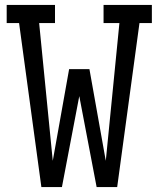

<svg xmlns="http://www.w3.org/2000/svg" viewBox="-20 -755 640 775"><path d="M147 0 57 -662H7V-735H202V-662H138L193 -106L259 -476H341L407 -106L462 -662H398V-735H593V-662H543L453 0H370L300 -367L230 0Z"/></svg>

Font: Iosevka Slab Extended
Style: Regular
Weight: 400
Width: 7
Monospace: yes
Designer: Belleve Invis
Foundry: Belleve Invis
Version: Version 11.1.1; ttfautohint (v1.8.3)